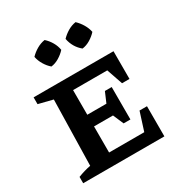

<svg xmlns="http://www.w3.org/2000/svg" viewBox="-178 -896 971 1026"><g transform="rotate(-30 308.0 -383.0)"><path d="M494 -186H540V0H39V-39Q80 -55 118 -62L127 -466L39 -488V-530H532V-359H486L452 -458H241V-306H359L386 -369H428V-169H386L358 -234H241V-73H458ZM243 -766Q263 -748 276.5 -724.5Q290 -701 294 -676Q277 -657 253 -642.5Q229 -628 204 -625Q185 -641 170.5 -665Q156 -689 151 -715Q169 -734 193 -748Q217 -762 243 -766ZM434 -766Q453 -748 467 -724.5Q481 -701 486 -676Q469 -657 445 -642.5Q421 -628 396 -625Q354 -659 343 -715Q361 -734 384.5 -748Q408 -762 434 -766Z"/></g></svg>

Font: Piazzolla SC SemiBold
Style: Regular
Weight: 600
Designer: Juan Pablo del Peral
Foundry: Huerta Tipografica
Version: Version 1.330